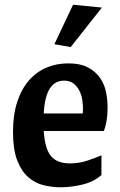

<svg xmlns="http://www.w3.org/2000/svg" viewBox="-20 -780 506 812"><path d="M165 -226Q170 -150 196 -119.5Q222 -89 275 -89Q315 -89 350.5 -101Q386 -113 409 -123V-40Q377 -11 329 0.5Q281 12 236 12Q199 12 163 3Q127 -6 98.5 -31.5Q70 -57 52.5 -102.5Q35 -148 35 -222Q35 -295 53 -349.5Q71 -404 102.5 -440Q134 -476 176.5 -494Q219 -512 269 -512Q320 -512 352.5 -494.5Q385 -477 403.5 -450Q422 -423 428.5 -390Q435 -357 435 -326Q435 -294 430.5 -268Q426 -242 419 -226ZM251 -439Q212 -439 190.5 -405.5Q169 -372 165 -300H330Q330 -304 330.5 -310Q331 -316 331 -321Q331 -337 328 -357.5Q325 -378 316 -396Q307 -414 291.5 -426.5Q276 -439 251 -439ZM411 -748 279 -581 210 -593 289 -760Z"/></svg>

Font: CantoraOne
Style: Regular
Weight: 400
Designer: Pablo Impallari, Rodrigo Fuenzalida
Foundry: Pablo Impallari
Version: Version 1.001; ttfautohint (v0.8) -G 200 -r 50